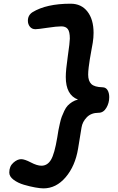

<svg xmlns="http://www.w3.org/2000/svg" viewBox="-20 -872 649 1059"><path d="M491.7 -636.7Q489.3 -623.5 483.9 -593.5Q478.5 -563.5 475.3 -544.4Q472.2 -525.4 469.2 -501.2Q466.3 -477.1 466.3 -460.4Q466.3 -425.3 483.9 -408.4Q501.5 -391.6 545.9 -390.6Q564 -390.1 573.2 -374.8Q582.5 -359.4 582.5 -335.9Q582.5 -303.7 566.4 -276.9Q550.3 -250 523.9 -250Q482.9 -250 458.7 -225.1Q434.6 -200.2 429.7 -168.9Q422.9 -130.9 410.6 -51.8Q394.5 44.4 342 105.7Q289.6 167 219.7 167Q203.1 167 174.1 161.9Q145 156.7 111.8 147Q78.6 137.2 54.9 119.4Q31.2 101.6 31.2 79.6Q31.2 45.4 53.5 25.6Q75.7 5.9 96.7 5.9Q115.7 5.9 150.1 23.9Q184.6 42 208.5 42Q241.7 42 261.2 9.3Q280.8 -23.4 295.9 -114.3Q299.8 -139.6 302.2 -153.1Q304.7 -166.5 310.1 -190.4Q315.4 -214.4 320.6 -228Q325.7 -241.7 334.5 -260.3Q343.3 -278.8 353.5 -289.6Q363.8 -300.3 378.2 -309.6Q392.6 -318.8 410.2 -322.8Q342.8 -348.1 342.8 -447.3Q342.8 -484.9 354 -562.3Q365.2 -639.6 365.2 -659.2Q365.2 -697.3 353.8 -711.9Q342.3 -726.6 318.4 -726.6Q293 -726.6 241.2 -718.8Q189.5 -710.9 175.3 -710.9Q156.2 -710.9 145 -724.6Q133.8 -738.3 133.8 -757.8Q133.8 -788.1 159.2 -804.7Q235.8 -851.6 369.6 -851.6Q428.7 -851.6 462.4 -808.1Q496.1 -764.6 496.1 -690.9Q496.1 -665 491.7 -636.7Z"/></svg>

Font: iCiel Pacifico
Style: Regular
Weight: 400
Designer: Vernon Adams
Foundry: Vernon Adams
Version: Version 1.00 September 26, 2014, initial release